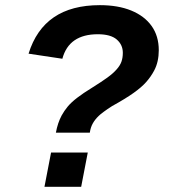

<svg xmlns="http://www.w3.org/2000/svg" viewBox="-20 -718 651 738"><path d="M363.8 -698.2Q433.6 -698.2 484.4 -677.5Q535.2 -656.7 562.7 -618.2Q590.3 -579.6 590.3 -524.9Q590.3 -502.9 585.9 -483.2Q581.5 -463.4 572.3 -446.3Q560.1 -423.3 542 -402.8Q523.9 -382.3 492.9 -360.4Q461.9 -338.4 410.6 -310.1Q391.6 -297.9 378.7 -288.3Q365.7 -278.8 358.9 -272Q345.2 -258.8 336.7 -243.7Q328.1 -228.5 325.2 -208H194.8Q201.7 -245.6 216.8 -273.9Q227.1 -292.5 240.2 -308.3Q253.4 -324.2 276.1 -341.8Q298.8 -359.4 336.9 -382.8Q370.6 -403.8 392.8 -419.9Q415 -436 428.2 -451.2Q441.4 -465.8 446.8 -481Q452.1 -496.1 452.1 -515.1Q452.1 -545.9 428.7 -566.2Q405.3 -586.4 356 -586.4Q300.8 -586.4 266.6 -563Q232.4 -539.6 219.7 -492.2L89.8 -511.7Q118.7 -605 187 -651.6Q255.4 -698.2 363.8 -698.2ZM317.4 -131.8 292 0H150.9L176.3 -131.8Z"/></svg>

Font: Arimo
Style: Italic
Weight: 400
Italic angle: -12°
Designer: Steve Matteson
Foundry: Monotype Imaging Inc.
Version: Version 1.33